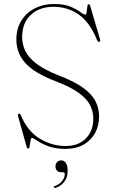

<svg xmlns="http://www.w3.org/2000/svg" viewBox="-20 -732 580 962"><path d="M308 14Q256 14 221 0.2Q186 -13.5 166.2 -27.2Q146.5 -41 140.5 -41Q135 -41 133 -27.8Q131 -14.5 129 -1Q127 12.5 120.5 12.5Q116 12.5 114 5.5L70 -151.5Q68 -160 74 -162Q80 -164.5 83.5 -156.5Q117 -75.5 178.2 -38Q239.5 -0.5 308.5 -0.5Q373 -0.5 410 -38Q447 -75.5 447.5 -136.5Q448 -171.5 432 -204Q416 -236.5 374.8 -266.5Q333.5 -296.5 258.5 -325Q150.5 -366.5 106.2 -416.8Q62 -467 62 -534Q62 -588.5 87 -628.5Q112 -668.5 154.5 -690.2Q197 -712 249.5 -712Q301.5 -712 333 -698.8Q364.5 -685.5 381.5 -672.2Q398.5 -659 406.5 -659Q412.5 -659 414.2 -672Q416 -685 417.5 -698Q419 -711 424.5 -711Q429 -711 431.5 -704L481.5 -534Q484 -525.5 478 -523Q471.5 -520.5 467.5 -528.5Q430 -621 374 -659.5Q318 -698 248 -698Q178.5 -698 134.8 -657.8Q91 -617.5 91 -546.5Q91 -509 107.5 -475.5Q124 -442 164.5 -411.5Q205 -381 277 -353Q353.5 -323.5 397 -291.8Q440.5 -260 458.5 -224.8Q476.5 -189.5 476.5 -148Q476.5 -103.5 457 -66.8Q437.5 -30 400 -8Q362.5 14 308 14ZM287.5 131Q273 131 265.5 122.8Q258 114.5 258 102Q258 88.5 266.2 80Q274.5 71.5 286.5 71.5Q300.5 71.5 309.8 84.2Q319 97 319 124.5Q319 157 302 178.8Q285 200.5 259 209Q252 211 250 206.5Q248 202 254.5 200Q278 192 291.2 175Q304.5 158 304.5 141Q304.5 131 296 131Z"/></svg>

Font: Fraunces 72pt S000 Thin
Style: Regular
Weight: 100
Version: Version 1.000; ttfautohint (v1.8.3)